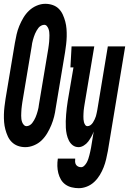

<svg xmlns="http://www.w3.org/2000/svg" viewBox="-40 -763 676 1006"><path d="M93 8Q72 8 54 1.5Q36 -5 22.5 -18Q9 -31 1 -48.5Q-7 -66 -12 -85Q-17 -104 -18.5 -123.5Q-20 -143 -19.5 -163.5Q-19 -184 -16.5 -204.5Q-14 -225 -11 -245L38 -538Q42 -561 47 -583Q52 -605 61 -627Q70 -649 82.5 -670Q95 -691 112.5 -707.5Q130 -724 152.5 -733.5Q175 -743 197 -743Q218 -743 236.5 -736.5Q255 -730 268 -717Q281 -704 289 -686.5Q297 -669 302 -650Q307 -631 308.5 -611.5Q310 -592 309.5 -571.5Q309 -551 306.5 -530.5Q304 -510 301 -490L252 -197Q249 -174 243.5 -152Q238 -130 229 -108Q220 -86 207.5 -65Q195 -44 178 -27.5Q161 -11 138 -1.5Q115 8 93 8ZM99 -102Q107 -102 115 -106.5Q123 -111 128.5 -118Q134 -125 138.5 -133Q143 -141 146.5 -149Q150 -157 152.5 -165Q155 -173 157.5 -181.5Q160 -190 161.5 -198Q163 -206 164 -215L213 -508Q214 -517 215.5 -526Q217 -535 217.5 -543.5Q218 -552 218.5 -561Q219 -570 219 -578.5Q219 -587 218 -595.5Q217 -604 214 -612Q211 -620 205.5 -626.5Q200 -633 192 -633Q184 -633 175.5 -628.5Q167 -624 161.5 -617Q156 -610 151.5 -602Q147 -594 143.5 -586Q140 -578 137.5 -570Q135 -562 132.5 -553.5Q130 -545 128.5 -537Q127 -529 126 -520L77 -227Q76 -218 74.5 -209Q73 -200 72.5 -191.5Q72 -183 71.5 -174Q71 -165 71 -156.5Q71 -148 72 -139.5Q73 -131 76 -123Q79 -115 85 -108.5Q91 -102 99 -102ZM373 223Q354 223 335.5 218.5Q317 214 302.5 203.5Q288 193 279 177.5Q270 162 265.5 144Q261 126 260.5 107Q260 88 263 68H354Q353 76 353.5 84.5Q354 93 358 99.5Q362 106 369 109.5Q376 113 385 113Q394 113 402 105Q410 97 415 87.5Q420 78 423 68.5Q426 59 428.5 49.5Q431 40 433 30.5Q435 21 437 11L451 -74Q446 -60 438.5 -46.5Q431 -33 422 -21Q413 -9 399 -0.5Q385 8 372 8Q354 8 341 -2Q328 -12 320.5 -27.5Q313 -43 309.5 -59.5Q306 -76 305 -93Q304 -110 304.5 -128Q305 -146 306.5 -163.5Q308 -181 310 -198.5Q312 -216 315 -234L345 -410H329L335 -520H454L403 -216Q402 -208 400.5 -200Q399 -192 398.5 -184.5Q398 -177 397.5 -169Q397 -161 397 -153Q397 -145 397.5 -137.5Q398 -130 400 -122.5Q402 -115 406.5 -108.5Q411 -102 418 -102Q427 -102 434.5 -107.5Q442 -113 447 -121Q452 -129 456 -137.5Q460 -146 462.5 -154Q465 -162 466.5 -170.5Q468 -179 470 -188L525 -520H616L525 29Q521 50 516 71.5Q511 93 503 113.5Q495 134 483 154Q471 174 454 190Q437 206 415.5 214.5Q394 223 373 223Z"/></svg>

Font: Iosevka HT Extrabold Extended
Style: Italic
Weight: 800
Width: 7
Italic angle: -9°
Monospace: yes
Designer: Belleve Invis
Foundry: Belleve Invis
Version: Version 32.3.0; ttfautohint (v1.8.4)